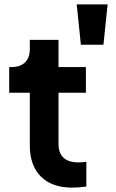

<svg xmlns="http://www.w3.org/2000/svg" viewBox="-20 -850 531 876"><path d="M116 -187V-427H22V-544H32Q72 -544 94 -565Q116 -586 116 -626V-668H247V-544H372V-427H247V-194Q247 -109 339 -109Q355 -109 374 -112V1Q342 6 309 6Q217 6 166.5 -44.5Q116 -95 116 -187ZM330 -830H471L452 -646H349Z"/></svg>

Font: Evergrow Sans
Style: Bold
Weight: 700
Foundry: 10Web
Version: Version 1.000